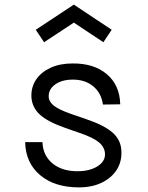

<svg xmlns="http://www.w3.org/2000/svg" viewBox="-20 -798 640 832"><path d="M322 14Q217 14 154 -39Q91 -92 89 -182H164Q166 -124 208 -89.5Q250 -55 320 -56Q371 -57 403.5 -78Q436 -99 435 -131Q434 -160 409 -181Q384 -202 325 -222L262 -244Q185 -271 151.5 -302.5Q118 -334 116 -380Q115 -422 137 -454Q159 -486 199.5 -504.5Q240 -523 294 -523Q387 -524 443 -476.5Q499 -429 501 -346L426 -345Q419 -395 384 -424Q349 -453 296 -453Q248 -453 219 -432Q190 -411 191 -379Q192 -357 213.5 -340Q235 -323 286 -305L350 -283Q433 -255 469 -222.5Q505 -190 506 -142Q508 -96 485 -61Q462 -26 420 -6Q378 14 322 14ZM171 -615 135 -669 300 -778 464 -669 428 -615 300 -700Z"/></svg>

Font: Orbit
Style: Regular
Weight: 400
Designer: Sooun Cho
Foundry: JAMO
Version: Version 1.000; ttfautohint (v1.8.4.7-5d5b);gftools[0.9.29]